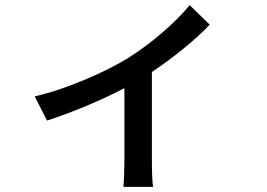

<svg xmlns="http://www.w3.org/2000/svg" viewBox="-20 -645 1040 747"><path d="M115 -270 163 -176C263 -208 378 -257 464 -302V-14C464 18 462 65 460 82H576C572 65 571 18 571 -14V-365C660 -424 746 -496 796 -549L718 -625C666 -561 570 -476 475 -417C394 -368 246 -300 115 -270Z"/></svg>

Font: Noto Sans CJK SC Medium
Style: Regular
Weight: 500
Designer: Ryoko NISHIZUKA 西塚涼子 (kana, bopomofo & ideographs); Paul D. Hunt (Latin, Greek & Cyrillic); Sandoll Communications 산돌커뮤니
Foundry: Adobe
Version: Version 2.004;hotconv 1.0.118;makeotfexe 2.5.65603